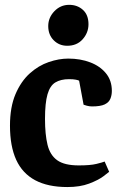

<svg xmlns="http://www.w3.org/2000/svg" viewBox="-20 -747 494 779"><path d="M253.1 11.9Q174.6 11.9 122.8 -15.7Q71 -43.4 45.7 -98.6Q20.5 -153.8 20.5 -236.9Q20.5 -312.5 42.8 -364.8Q65.2 -417.2 100.8 -449.2Q136.5 -481.2 177.8 -495.2Q219.1 -509.3 256.9 -509.3Q306.3 -509.3 346.3 -493.9Q386.3 -478.6 410 -449.4Q433.8 -420.2 433.8 -378.2Q433.8 -360.9 427.8 -346.3Q421.8 -331.7 404.8 -323.4Q387.8 -315.2 353.2 -315.2Q343 -315.2 332.2 -318.1Q321.3 -321 319.1 -322.2L301 -419.7Q297 -421.9 287 -423.8Q277.1 -425.8 260.1 -425.8Q226.4 -425.8 204.5 -412.5Q182.7 -399.3 172.7 -364.2Q162.6 -329.1 162.6 -264.6Q162.6 -201.9 172.8 -159.8Q182.9 -117.8 212.2 -96.8Q241.4 -75.9 299.7 -75.9Q346.7 -75.9 371.3 -82Q395.9 -88 404.6 -91.6L422.9 -49.9Q419.9 -46.9 399.2 -31.5Q378.4 -16.1 341.7 -2.1Q304.9 11.9 253.1 11.9ZM252.7 -561.3Q220 -561.3 197.9 -583.6Q175.7 -605.9 175.7 -641.2Q175.7 -675.4 200.5 -701.4Q225.4 -727.4 260.6 -727.4Q293.9 -727.4 316.4 -707Q339 -686.6 339 -648.7Q339 -614.3 315.5 -587.8Q292.1 -561.3 252.7 -561.3Z"/></svg>

Font: Faustina Light
Style: Regular
Weight: 300
Designer: Alfonso Garcia
Foundry: http://www.omnibus-type.com
Version: Version 1.200